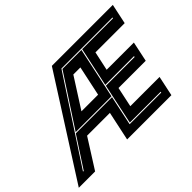

<svg xmlns="http://www.w3.org/2000/svg" viewBox="-186 -989 1277 1277"><g transform="rotate(-45 453.0 -350.0)"><path d="M-59.5 0 387 -700H960.5L930.5 -558.5H655.5L626.5 -424H882.5L852.5 -282.5H596.5L566.5 -141.5H841.5L811.5 0H395L439 -206H224.5L94 0ZM36 -56H43L182.5 -270H523L478.5 -60H776L777.5 -66.5H487L547.5 -352.5H818L819.5 -359.5H549L608 -636H898.5L900 -642.5H419.5ZM187.5 -276.5 422.5 -636H601L524.5 -276.5ZM312.5 -347H469L514 -558.5H447.5Z"/></g></svg>

Font: Tourney ExtraBold
Style: Italic
Weight: 800
Italic angle: -12°
Version: Version 1.015